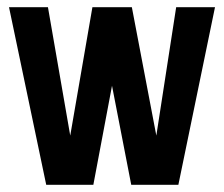

<svg xmlns="http://www.w3.org/2000/svg" viewBox="-20 -515 625 535"><path d="M108.8 0 5.1 -495H113.6L175.7 -137.2L237.5 -495H347.4L415.6 -137.2L470.9 -495H579.1L477 0H345.7L292.1 -276L240.1 0Z"/></svg>

Font: Alumni Sans SC Thin
Style: Regular
Weight: 100
Designer: Robert E. Leuschke
Foundry: Robert E. Leuschke
Version: Version 1.018